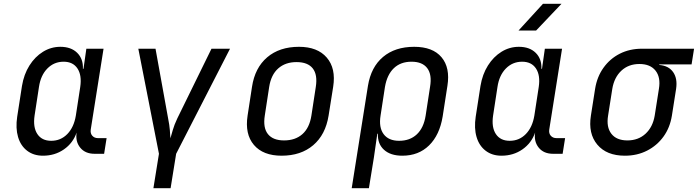

<svg xmlns="http://www.w3.org/2000/svg" viewBox="-20 -805 3653 1005"><path d="M205 10Q156 10 122 -16Q88 -42 74.5 -88Q61 -134 70 -194L95 -355Q105 -416 134 -462Q163 -508 205 -534Q247 -560 296 -560Q352 -560 384 -528.5Q416 -497 414 -445H417L432 -550H522L455 -127Q452 -107 463 -94.5Q474 -82 493 -82H538L525 0H475Q426 0 400 -32Q374 -64 381 -111Q362 -56 314.5 -23Q267 10 205 10ZM248 -68Q298 -68 332.5 -103.5Q367 -139 377 -200L400 -350Q409 -411 385.5 -446.5Q362 -482 313 -482Q263 -482 228 -446.5Q193 -411 184 -350L161 -200Q152 -139 175.5 -103.5Q199 -68 248 -68Z M783 180 812 0 704 -550H794L860 -185Q867 -151 869 -124.5Q871 -98 872 -81Q877 -98 884.5 -124.5Q892 -151 908 -185L1087 -550H1184L902 0L873 180Z M1454 10Q1357 10 1309 -46.5Q1261 -103 1276 -200L1299 -350Q1314 -450 1378.5 -505Q1443 -560 1545 -560Q1642 -560 1690.5 -503.5Q1739 -447 1724 -351L1700 -200Q1684 -100 1619.5 -45Q1555 10 1454 10ZM1467 -70Q1526 -70 1563 -103Q1600 -136 1610 -200L1633 -350Q1643 -414 1617 -447Q1591 -480 1532 -480Q1474 -480 1436.5 -447Q1399 -414 1389 -350L1366 -200Q1356 -136 1382.5 -103Q1409 -70 1467 -70Z M1821 180 1906 -356Q1922 -454 1985 -507Q2048 -560 2148 -560Q2245 -560 2291 -505.5Q2337 -451 2322 -356L2297 -195Q2281 -98 2226 -44Q2171 10 2086 10Q2024 10 1990 -21Q1956 -52 1958 -105H1955L1937 20L1911 180ZM2069 -68Q2126 -68 2162 -102Q2198 -136 2208 -200L2231 -350Q2242 -414 2216.5 -448Q2191 -482 2134 -482Q2077 -482 2041.5 -448Q2006 -414 1995 -350L1972 -200Q1962 -138 1988 -103Q2014 -68 2069 -68Z M2694 -645 2822 -785H2919L2786 -645ZM2605 10Q2556 10 2522 -16Q2488 -42 2474.5 -88Q2461 -134 2470 -194L2495 -355Q2505 -416 2534 -462Q2563 -508 2605 -534Q2647 -560 2696 -560Q2752 -560 2784 -528.5Q2816 -497 2814 -445H2817L2832 -550H2922L2855 -127Q2852 -107 2863 -94.5Q2874 -82 2893 -82H2938L2925 0H2875Q2826 0 2800 -32Q2774 -64 2781 -111Q2762 -56 2714.5 -23Q2667 10 2605 10ZM2648 -68Q2698 -68 2732.5 -103.5Q2767 -139 2777 -200L2800 -350Q2809 -411 2785.5 -446.5Q2762 -482 2713 -482Q2663 -482 2628 -446.5Q2593 -411 2584 -350L2561 -200Q2552 -139 2575.5 -103.5Q2599 -68 2648 -68Z M3251 10Q3155 10 3106.5 -48Q3058 -106 3073 -200L3095 -340Q3105 -403 3139 -450.5Q3173 -498 3224.5 -524Q3276 -550 3340 -550H3613L3600 -468H3431V-465Q3480 -461 3503.5 -427.5Q3527 -394 3519 -340L3497 -200Q3487 -137 3453 -90Q3419 -43 3367 -16.5Q3315 10 3251 10ZM3264 -70Q3321 -70 3359 -105Q3397 -140 3407 -200L3429 -340Q3439 -400 3411.5 -435Q3384 -470 3327 -470Q3270 -470 3232.5 -435Q3195 -400 3185 -340L3163 -200Q3153 -140 3180 -105Q3207 -70 3264 -70Z"/></svg>

Font: JetBrains Mono NL
Style: Italic
Weight: 400
Italic angle: -9°
Monospace: yes
Designer: Philipp Nurullin, Konstantin Bulenkov
Foundry: JetBrains
Version: Version 2.305; ttfautohint (v1.8.4.7-5d5b)